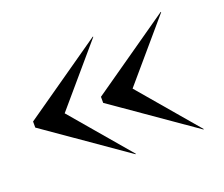

<svg xmlns="http://www.w3.org/2000/svg" viewBox="-88 -760 869 744"><g transform="rotate(-20 347.0 -387.5)"><path d="M431 -388 636.5 -146.5 635 -145 305 -375V-400L635 -630L636.5 -628.5ZM151 -388 356.5 -146.5 355 -145 25 -375V-400L355 -630L356.5 -628.5Z"/></g></svg>

Font: Bodoni* 72pt
Style: Regular
Weight: 400
Version: Version 2.3